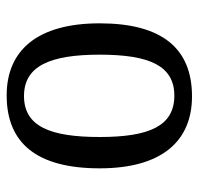

<svg xmlns="http://www.w3.org/2000/svg" viewBox="-30 -556 596 576"><g transform="rotate(90 268.0 -268.0)"><path d="M266 10C410 10 485 -81 485 -269C485 -456 403 -546 269 -546C125 -546 50 -456 50 -269C50 -81 132 10 266 10ZM268 -42C178 -42 144 -120 144 -269C144 -418 177 -493 267 -493C358 -493 391 -418 391 -269C391 -120 359 -42 268 -42Z"/></g></svg>

Font: Noto Serif Armenian SemiCondensed
Style: Regular
Weight: 400
Width: 4
Designer: Monotype Design Team
Foundry: Monotype Imaging Inc.
Version: Version 2.008